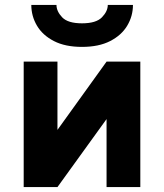

<svg xmlns="http://www.w3.org/2000/svg" viewBox="-20 -762 668 782"><path d="M76.5 0V-511H214V-233L414 -511H551.5V0H414V-277L214 0ZM314 -571Q245.5 -571 199.5 -594.8Q153.5 -618.5 130.5 -657.5Q107.5 -696.5 107.5 -742H210Q210 -716 233.2 -691.5Q256.5 -667 314 -667Q371.5 -667 395.2 -691.5Q419 -716 419 -742H521.5Q521.5 -696.5 498.2 -657.5Q475 -618.5 428.8 -594.8Q382.5 -571 314 -571Z"/></svg>

Font: Overpass ExtraBold
Style: Regular
Weight: 800
Designer: Delve Withrington, Dave Bailey, Thomas Jockin
Foundry: Delve Fonts LLC
Version: Version 4.000; ttfautohint (v1.8.3)